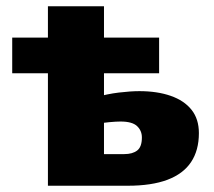

<svg xmlns="http://www.w3.org/2000/svg" viewBox="-20 -593 682 613"><path d="M133 0V-573H312V-101H377Q403 -101 418 -112.5Q433 -124 433 -154Q433 -176 417.5 -190.5Q402 -205 365 -205Q351 -205 329.5 -203Q308 -201 284 -197V-282Q322 -293 359.5 -297.5Q397 -302 425 -302Q482 -302 525 -287Q568 -272 591.5 -242.5Q615 -213 615 -168Q615 -113 590 -75.5Q565 -38 514.5 -19Q464 0 388 0ZM19 -359V-473H488V-359Z"/></svg>

Font: Ysabeau SC Black
Style: Regular
Weight: 900
Designer: Christian Thalmann (Catharsis Fonts)
Version: Version 2.001;gftools[0.9.30]; featfreeze: smcp